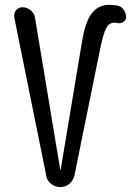

<svg xmlns="http://www.w3.org/2000/svg" viewBox="-20 -760 540 780"><path d="M168 -45.9 38.1 -688.5Q35.2 -705.1 44.9 -717.8Q54.7 -730.5 72.3 -730.5Q89.8 -730.5 104.5 -718.3Q119.1 -706.1 122.1 -688.5L224.6 -71.3Q224.6 -70.3 225.6 -70.3Q226.6 -70.3 226.6 -71.3L311.5 -581.1Q325.2 -669.9 352.1 -705.1Q378.9 -740.2 422.9 -740.2Q439.5 -740.2 457 -737.3Q472.7 -734.4 482.4 -720.7Q492.2 -707 492.2 -690.4Q492.2 -678.7 481.9 -671.4Q471.7 -664.1 460 -666Q450.2 -668 445.3 -668Q423.8 -668 411.6 -646Q399.4 -624 385.7 -555.7L282.2 -45.9Q277.3 -26.4 261.7 -13.2Q246.1 0 225.1 0Q204.1 0 187.5 -13.2Q170.9 -26.4 168 -45.9Z"/></svg>

Font: Rounded-X Mgen+ 2m regular
Style: Regular
Weight: 400
Designer: [Source Han Sans]
Ryoko NISHIZUKA  (kana & ideographs); Paul D. Hunt (Latin, Greek & Cyrillic); Wenlong ZHANG  (bopomofo
Version: Version 1.059.20150602